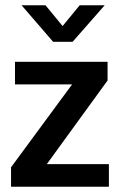

<svg xmlns="http://www.w3.org/2000/svg" viewBox="-20 -710 456 730"><path d="M389 -404 158 -86H394V0H22V-74L254 -389H37V-475H389ZM62 -690H153L218 -611L283 -690H378L256 -551H182Z"/></svg>

Font: Mukta Vaani SemiBold
Style: Regular
Weight: 600
Designer: Noopur Datye, Girish Dalvi, Yashodeep Gholap, Pallavi Karambelkar
Foundry: Ek Type
Version: Version 2.538;PS 1.000;hotconv 16.6.51;makeotf.lib2.5.65220;